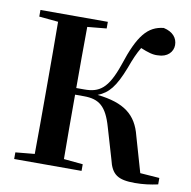

<svg xmlns="http://www.w3.org/2000/svg" viewBox="-84 -843 937 940"><g transform="rotate(10 384.0 -373.0)"><path d="M514 -81C531 -7 563 13 647 13C689 13 724 8 761 0V-32L665 -39L614 -216C589 -316 528 -365 393 -380C446 -401 477 -438 515 -536C532 -583 545 -613 563 -643C599 -628 625 -620 649 -622C697 -622 724 -652 724 -686C724 -721 701 -749 655 -759C577 -751 532 -698 483 -547C440 -421 398 -395 324 -395H284C284 -500 284 -601 285 -699L380 -708V-741H45V-708L140 -699C141 -597 141 -496 141 -394V-346C141 -243 141 -141 140 -42L45 -33V0H380V-33L285 -42C284 -141 284 -242 284 -362H328C404 -362 441 -332 469 -234Z"/></g></svg>

Font: Noto Serif CJK KR
Style: Bold
Weight: 700
Designer: Ryoko NISHIZUKA 西塚涼子 (kana & ideographs); Frank Grießhammer (Latin, Greek & Cyrillic); Wenlong ZHANG 张文龙 (bopomofo); San
Foundry: Adobe
Version: Version 2.001;hotconv 1.1.0;makeotfexe 2.6.0